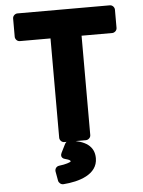

<svg xmlns="http://www.w3.org/2000/svg" viewBox="-61 -727 760 1022"><g transform="rotate(-5 319.0 -215.5)"><path d="M235 0C235 11 245 25 260 25H376C387 25 401 15 401 0V-531H565C576 -531 590 -541 590 -556V-654C590 -665 580 -679 565 -679H71C60 -679 46 -669 46 -654V-556C46 -545 56 -531 71 -531H235ZM289 20C279 19 269 25 264 34L241 80C228 106 251 114 257 115C284 122 285 127 285 131C281 135 258 144 222 148C206 150 198 164 200 177L209 227C211 238 223 249 236 248C319 242 420 213 420 125C420 60 371 29 289 20Z"/></g></svg>

Font: Falling Sky
Style: Blk
Weight: 900
Designer: Paul D. Hunt
Foundry: Adobe Systems Incorporated
Version: Version 1.02